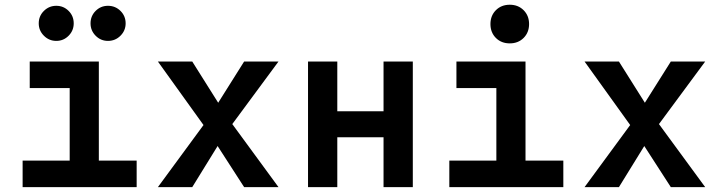

<svg xmlns="http://www.w3.org/2000/svg" viewBox="-20 -771 2970 791"><path d="M73.2 0V-109.4H267.1V-408.2H102.5V-517.6H387.2V-109.4H543V0ZM424.8 -602.5Q395 -602.5 374 -623.8Q353 -645 353 -674.8Q353 -705.1 374 -726.1Q395 -747.1 424.8 -747.1Q455.1 -747.1 476.3 -726.1Q497.6 -705.1 497.6 -674.8Q497.6 -645 476.3 -623.8Q455.1 -602.5 424.8 -602.5ZM211.9 -602.5Q182.1 -602.5 160.9 -623.8Q139.6 -645 139.6 -674.8Q139.6 -705.1 160.9 -726.1Q182.1 -747.1 211.9 -747.1Q241.7 -747.1 262.7 -726.1Q283.7 -705.1 283.7 -674.8Q283.7 -645 262.7 -623.8Q241.7 -602.5 211.9 -602.5Z M630.4 0 818.4 -255.9 630.4 -517.6H772L878.9 -347.7L985.8 -517.6H1127.4L937 -259.8L1127.4 0H985.8L876.5 -169.4L772 0Z M1560.1 0V-205.6H1369.6V0H1249V-517.6H1369.6V-312.5H1560.1V-517.6H1680.7V0Z M1831.1 0V-109.4H2024.9V-408.2H1860.4V-517.6H2145V-109.4H2300.8V0ZM2080.1 -592.3Q2045.4 -592.3 2022.9 -614.7Q2000.5 -637.2 2000.5 -671.9Q2000.5 -706.5 2022.9 -729Q2045.4 -751.5 2080.1 -751.5Q2114.7 -751.5 2137.2 -729Q2159.7 -706.5 2159.7 -671.9Q2159.7 -637.2 2137.2 -614.7Q2114.7 -592.3 2080.1 -592.3Z M2388.2 0 2576.2 -255.9 2388.2 -517.6H2529.8L2636.7 -347.7L2743.7 -517.6H2885.3L2694.8 -259.8L2885.3 0H2743.7L2634.3 -169.4L2529.8 0Z"/></svg>

Font: CaskaydiaCove NF SemiBold
Style: Regular
Weight: 600
Designer: Aaron Bell
Foundry: Saja Typeworks
Version: Version 2111.001; VTT 6.35;Nerd Fonts 3.2.1